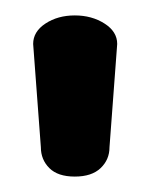

<svg xmlns="http://www.w3.org/2000/svg" viewBox="-20 -788 195 249"><path d="M132 -731 122 -597Q122 -581 110.5 -570Q99 -559 77 -559Q55 -559 44 -570Q33 -581 33 -597L23 -731Q23 -747 39 -757.5Q55 -768 77 -768Q99 -768 115.5 -757.5Q132 -747 132 -731Z"/></svg>

Font: Dosis
Style: ExtraBold
Weight: 800
Designer: EdgarTolentino, PabloImpallari, IginoMarini
Foundry: EdgarTolentino, PabloImpallari, IginoMarini
Version: Version 1.007